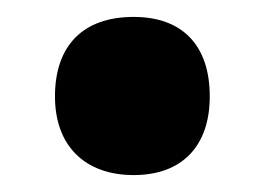

<svg xmlns="http://www.w3.org/2000/svg" viewBox="-20 -195 313 227"><path d="M45 -81C45 -22 81 12 138 12C195 12 228 -22 228 -81C228 -141 196 -175 138 -175C78 -175 45 -141 45 -81Z"/></svg>

Font: Noto Sans Gujarati ExtraCondensed Black
Style: Regular
Weight: 900
Width: 2
Designer: Jelle Bosma - Monotype Design Team, Universal Thirst
Foundry: Monotype Imaging Inc.
Version: Version 2.106